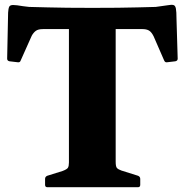

<svg xmlns="http://www.w3.org/2000/svg" viewBox="-20 -785 775 805"><path d="M269 0V-752H465V0ZM683 -763Q699 -766 707 -764Q715 -762 717.5 -749Q720 -736 720 -706L725 -539Q725 -530 715 -528L681 -524Q672 -522 668 -532L624 -633Q615 -651 604.5 -657Q594 -663 578 -663H160Q140 -663 130 -655.5Q120 -648 113 -635L67 -532Q64 -522 54 -524L20 -528Q10 -530 10 -539L14 -732Q15 -749 18.5 -756.5Q22 -764 35 -764Q48 -764 77 -759L102 -756Q144 -755 181 -754Q218 -753 262.5 -752.5Q307 -752 367 -752Q429 -752 473.5 -752.5Q518 -753 556 -754Q594 -755 633 -756ZM179 0Q169 0 169 -10V-35Q169 -44 178 -48L242 -68Q261 -75 265 -82Q269 -89 269 -104V-204H465V-107Q465 -87 470 -81Q475 -75 489 -70L559 -48Q568 -44 568 -35V-10Q568 0 558 0Z"/></svg>

Font: Hahmlet ExtraBold
Style: Regular
Weight: 800
Designer: Minjoo Ham & Mark Frömberg
Foundry: hypertype
Version: Version 1.002